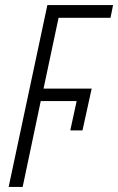

<svg xmlns="http://www.w3.org/2000/svg" viewBox="-20 -734 464 754"><path d="M14 0H69L140 -337H281L256 -222H304L340 -386H151L210 -664H414L424 -714H166Z"/></svg>

Font: Noto Sans Condensed Light
Style: Italic
Weight: 300
Width: 3
Italic angle: -12°
Designer: Monotype Design Team
Foundry: Monotype Imaging Inc.
Version: Version 2.013